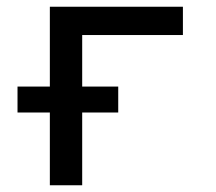

<svg xmlns="http://www.w3.org/2000/svg" viewBox="-20 -550 640 570"><path d="M128 0V-216H32V-293H128V-530H523V-446H224V-293H331V-216H224V0Z"/></svg>

Font: Iosevka Curly Medium Extended
Style: Regular
Weight: 500
Width: 7
Monospace: yes
Designer: Belleve Invis
Foundry: Belleve Invis
Version: Version 11.1.0; ttfautohint (v1.8.3)